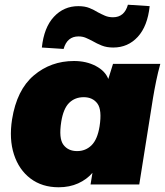

<svg xmlns="http://www.w3.org/2000/svg" viewBox="-20 -780 698 812"><path d="M228 12Q158 12 109 -25Q60 -62 39 -127Q18 -192 31 -275Q51 -400 123 -461Q195 -522 293 -522Q345 -522 385 -501Q425 -480 438 -446L458 -510H658Q648 -474 640.5 -437.5Q633 -401 627 -365L569 0H363L371 -49Q347 -21 310.5 -4.5Q274 12 228 12ZM306 -141Q342 -141 367 -165.5Q392 -190 401 -245Q412 -315 392 -342Q372 -369 334 -369Q297 -369 272.5 -345Q248 -321 239 -265Q228 -195 248 -168Q268 -141 306 -141ZM249 -573 157 -579Q166 -664 208 -709Q250 -754 311 -754Q339 -754 358.5 -746Q378 -738 394 -728Q409 -720 424 -713.5Q439 -707 458 -707Q506 -707 521 -760L613 -754Q604 -669 562.5 -624Q521 -579 459 -579Q431 -579 410 -587.5Q389 -596 372 -606Q357 -614 343 -620Q329 -626 312 -626Q264 -626 249 -573Z"/></svg>

Font: Mulish ExtraBlack
Style: Italic
Weight: 1000
Italic angle: -9°
Designer: Vernon Adams
Foundry: Vernon Adams
Version: Version 3.603; ttfautohint (v1.8.3)